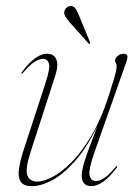

<svg xmlns="http://www.w3.org/2000/svg" viewBox="-20 -611 456 638"><path d="M369 -58.5Q370.5 -57 368 -54Q344 -22 323 -7.2Q302 7.5 284 7.5Q251.5 7.5 251.5 -27.5Q251.5 -46 261.8 -77.8Q272 -109.5 284.5 -141.2Q297 -173 303.5 -191.5Q268 -119.5 229.2 -75.8Q190.5 -32 153.5 -12.2Q116.5 7.5 86.5 7.5Q57.5 7.5 48.2 -8.2Q39 -24 43.2 -51.2Q47.5 -78.5 58.5 -112.5L131 -334.5Q147.5 -385 142.5 -400.2Q137.5 -415.5 123 -415.5Q112 -415.5 95.8 -406Q79.5 -396.5 56 -368.5Q53.5 -365 51.5 -366.5Q50 -368 52.5 -371Q76.5 -403.5 97.5 -418Q118.5 -432.5 136.5 -432.5Q158.5 -432.5 167 -414.2Q175.5 -396 163 -357.5L81.5 -105.5Q63 -48.5 71 -28Q79 -7.5 105 -7.5Q124 -7.5 153.5 -22.5Q183 -37.5 216.8 -71Q250.5 -104.5 283.2 -159.2Q316 -214 341.5 -293.5Q353.5 -330.5 359 -349.8Q364.5 -369 366 -377.5Q367.5 -386 367.5 -391.5Q367.5 -397.5 365 -401Q362.5 -404.5 362.5 -410.5Q362.5 -418 371.2 -425.2Q380 -432.5 390.5 -432.5Q402 -432.5 403.2 -425Q404.5 -417.5 399.5 -404.5L294.5 -106.5Q273.5 -47 277.8 -28.2Q282 -9.5 299 -9.5Q310.5 -9.5 326 -19.2Q341.5 -29 364.5 -56.5Q367.5 -60 369 -58.5ZM243.5 -557 279 -471Q281 -467.5 278.5 -466Q276 -463.5 274 -467L211 -537.5Q202.5 -547.5 197.2 -556Q192 -564.5 194 -574Q196 -581 201.8 -586Q207.5 -591 215.5 -591Q225.5 -591 231.2 -582Q237 -573 243.5 -557Z"/></svg>

Font: Fraunces 144pt S000 Thin
Style: Italic
Weight: 100
Italic angle: -16°
Version: Version 1.000; ttfautohint (v1.8.3)